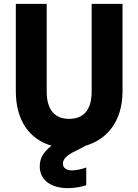

<svg xmlns="http://www.w3.org/2000/svg" viewBox="-20 -760 716 995"><path d="M62 -740V-287C62 -130 138 -36 247 -5C202 29 186 64 186 102C186 179 252 215 332 215C366 215 399 209 427 200V108C399 118 373 123 352 123C323 123 306 109 306 88C306 66 323 46 372 22L418 -1L417 -3C530 -33 615 -127 615 -287V-740H455V-286C455 -190 413 -144 338 -144C264 -144 222 -190 222 -286V-740Z"/></svg>

Font: Malmofest
Style: Bold
Weight: 700
Designer: Jonny Pinhorn (Poppins), Kolossal
Version: Version 1.004;Glyphs 3.1.2 (3151)